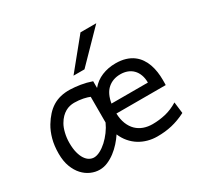

<svg xmlns="http://www.w3.org/2000/svg" viewBox="-166 -977 1218 1184"><g transform="rotate(-30 443.0 -384.5)"><path d="M459 -433.1Q489.7 -470.7 534.9 -489.3Q580.1 -507.8 632.3 -507.8Q672.4 -507.8 703.1 -498.3Q733.9 -488.8 756.3 -471.9Q778.8 -455.1 793.9 -432.6Q809.1 -410.2 818.1 -384.3Q827.1 -358.4 831.1 -330.3Q835 -302.2 835 -274.9Q835 -268.1 835 -255.9Q835 -243.7 834.5 -236.8H483.4Q484.9 -193.8 497.8 -162.1Q510.7 -130.4 532.2 -109.6Q553.7 -88.9 582.5 -78.6Q611.3 -68.4 644.5 -68.4Q691.9 -68.4 737.3 -79.1Q782.7 -89.8 827.6 -117.2L837.4 -36.6Q811.5 -23.4 786.6 -14.2Q761.7 -4.9 736.8 1Q711.9 6.8 686.3 9.5Q660.6 12.2 632.3 12.2Q598.1 12.2 565.9 3.4Q533.7 -5.4 506.1 -22.5Q478.5 -39.6 456.3 -65.4Q434.1 -91.3 419.9 -125Q403.8 -100.1 381.8 -75.7Q359.9 -51.3 334.2 -31.7Q308.6 -12.2 280.3 0Q252 12.2 222.2 12.2Q191.4 12.2 160.9 -1Q130.4 -14.2 106 -40.5Q81.5 -66.9 66.4 -106.7Q51.3 -146.5 51.3 -200.2Q51.3 -256.3 63.7 -302Q76.2 -347.7 97.7 -383.3Q116.7 -414.6 138.2 -438.2Q159.7 -461.9 185.3 -477.8Q210.9 -493.7 241.7 -501.2Q272.5 -508.8 310.1 -507.8Q343.3 -506.8 381.6 -500.7Q419.9 -494.6 459 -481ZM290.5 -424.8Q274.9 -424.8 259 -421.1Q243.2 -417.5 227.8 -408.7Q212.4 -399.9 198 -385.5Q183.6 -371.1 170.9 -349.1Q157.7 -326.7 149.7 -293.2Q141.6 -259.8 141.6 -224.6Q141.6 -184.1 149.2 -155Q156.7 -126 169.2 -107.2Q181.6 -88.4 197.5 -79.6Q213.4 -70.8 229.5 -70.8Q250 -70.8 274.2 -83.5Q298.3 -96.2 321.3 -117.2Q344.2 -138.2 364.5 -165.5Q384.8 -192.9 397.9 -222.2V-405.3Q390.6 -408.7 379.2 -412.1Q367.7 -415.5 353.8 -418.5Q339.8 -421.4 323.5 -423.1Q307.1 -424.8 290.5 -424.8ZM625 -434.6Q571.3 -434.6 535.2 -403.1Q499 -371.6 487.8 -305.2H747.1Q747.1 -336.4 738 -360.6Q729 -384.8 712.6 -401.4Q696.3 -418 673.8 -426.3Q651.4 -434.6 625 -434.6ZM654.3 -781.2 449.2 -571.3H371.1L542 -781.2Z"/></g></svg>

Font: Andika DR AuSIL
Style: Regular
Weight: 400
Designer: Annie Olsen & Victor Gaultney
Foundry: SIL International
Version: Version 0.003